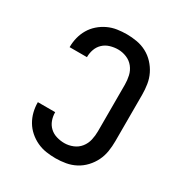

<svg xmlns="http://www.w3.org/2000/svg" viewBox="-164 -800 878 931"><g transform="rotate(30 275.0 -335.0)"><path d="M279 12Q252 12 225.5 8Q199 4 174.5 -7.5Q150 -19 129.5 -37Q109 -55 95.5 -78Q82 -101 75.5 -127Q69 -153 69 -180V-181H166V-180Q166 -158 173.5 -137Q181 -116 197 -101Q213 -86 235 -79.5Q257 -73 279 -73Q303 -73 326.5 -82.5Q350 -92 365.5 -111.5Q381 -131 386.5 -155.5Q392 -180 392 -205V-465Q392 -490 386.5 -514.5Q381 -539 365.5 -558.5Q350 -578 326.5 -587.5Q303 -597 279 -597Q257 -597 235 -590.5Q213 -584 197 -569Q181 -554 173.5 -533Q166 -512 166 -490V-489H69V-490Q69 -517 75.5 -543Q82 -569 95.5 -592Q109 -615 129.5 -633Q150 -651 174.5 -662.5Q199 -674 225.5 -678Q252 -682 279 -682Q307 -682 335.5 -677Q364 -672 389.5 -658.5Q415 -645 435 -623.5Q455 -602 467.5 -576.5Q480 -551 484.5 -522.5Q489 -494 489 -465V-205Q489 -176 484.5 -147.5Q480 -119 467.5 -93.5Q455 -68 435 -46.5Q415 -25 389.5 -11.5Q364 2 335.5 7Q307 12 279 12Z"/></g></svg>

Font: Lode Dark Term
Style: Bold
Weight: 700
Monospace: yes
Designer: Belleve Invis
Foundry: Belleve Invis
Version: Version 29.2.0